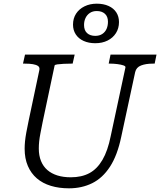

<svg xmlns="http://www.w3.org/2000/svg" viewBox="-20 -1007 871 1044"><path d="M212 -344Q205 -308 200 -283Q195 -258 193 -238Q191 -218 191 -199Q191 -161 203 -131.5Q215 -102 237.5 -82.5Q260 -63 292 -53Q324 -43 365 -43Q424 -43 466 -65.5Q508 -88 537 -137.5Q566 -187 582 -267L662 -640Q664 -647 651 -651.5Q638 -656 618 -658.5Q598 -661 580 -661H571L581 -710H831L821 -661H810Q773 -661 747 -651Q721 -641 715 -615L639 -262Q618 -162 578 -100.5Q538 -39 481.5 -11Q425 17 355 17Q301 17 256.5 3.5Q212 -10 180.5 -37Q149 -64 131.5 -104.5Q114 -145 114 -198Q114 -217 116 -238Q118 -259 123 -286.5Q128 -314 136 -352L194 -626Q197 -641 187 -648Q177 -655 159 -658Q141 -661 116 -661H105L116 -710H386L375 -661H366Q347 -661 326.5 -660Q306 -659 292 -657Q278 -655 277 -651ZM506 -947Q484 -947 468.5 -936.5Q453 -926 445 -909Q437 -892 437 -871Q437 -842 453.5 -827Q470 -812 498 -812Q521 -812 536.5 -822.5Q552 -833 559.5 -850Q567 -867 567 -889Q567 -917 550.5 -932Q534 -947 506 -947ZM498 -772Q462 -772 434.5 -784.5Q407 -797 392 -820Q377 -843 377 -873Q377 -907 393.5 -932.5Q410 -958 439.5 -972.5Q469 -987 506 -987Q543 -987 570.5 -974.5Q598 -962 612.5 -939.5Q627 -917 627 -887Q627 -853 610.5 -827Q594 -801 565 -786.5Q536 -772 498 -772Z"/></svg>

Font: Roboto Serif 20pt Light
Style: Italic
Weight: 300
Italic angle: -10°
Version: Version 1.007